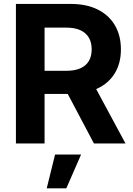

<svg xmlns="http://www.w3.org/2000/svg" viewBox="-20 -748 695 1001"><path d="M63 0V-727.5H348.6Q431.2 -727.5 489.7 -698.2Q548.3 -668.9 579.3 -615.7Q610.4 -562.5 610.4 -490.2Q610.4 -418.5 578.6 -366.2Q546.9 -314 487.3 -286.1Q427.7 -258.3 343.8 -258.3H151.9V-378.9H325.7Q369.6 -378.9 398.9 -391.8Q428.2 -404.8 443.1 -429.7Q458 -454.6 458 -490.2Q458 -526.9 443.1 -552Q428.2 -577.1 398.9 -590.6Q369.6 -604 325.2 -604H212.4V0ZM469.7 0 294.9 -330.6H456.1L634.3 0ZM223.6 233.9 267.1 57.6H402.8L325.7 233.9Z"/></svg>

Font: Inter 18pt
Style: Bold
Weight: 700
Designer: Rasmus Andersson
Foundry: rsms
Version: Version 4.001;git-66647c0bb